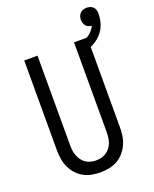

<svg xmlns="http://www.w3.org/2000/svg" viewBox="-164 -987 873 1087"><g transform="rotate(-20 273.0 -443.5)"><path d="M250 8Q276 8 302.5 3Q329 -2 352 -15Q375 -28 392.5 -48Q410 -68 421 -92Q432 -116 436 -142.5Q440 -169 440 -195V-735H360V-195Q360 -179 358 -163Q356 -147 350.5 -131.5Q345 -116 335 -103Q325 -90 311.5 -81Q298 -72 282 -68Q266 -64 250 -64Q234 -64 218 -68Q202 -72 188.5 -81Q175 -90 165.5 -103Q156 -116 150 -131.5Q144 -147 142 -163Q140 -179 140 -195V-735H60V-195Q60 -169 64 -142.5Q68 -116 79 -92Q90 -68 107.5 -48Q125 -28 148 -15Q171 -2 197.5 3Q224 8 250 8ZM400 -663Q430 -672 458 -687.5Q486 -703 506.5 -726.5Q527 -750 536.5 -780Q546 -810 546 -842Q546 -852 543 -862.5Q540 -873 532.5 -880.5Q525 -888 514.5 -891.5Q504 -895 493 -895Q483 -895 472.5 -891.5Q462 -888 454.5 -880.5Q447 -873 443.5 -862.5Q440 -852 440 -842Q440 -832 443 -822Q446 -812 452.5 -804.5Q459 -797 468 -793.5Q477 -790 487 -789Q480 -774 469 -761.5Q458 -749 444 -740Q430 -731 414.5 -724.5Q399 -718 383 -714Z"/></g></svg>

Font: Iosevka SS09
Style: Regular
Weight: 400
Monospace: yes
Designer: Belleve Invis
Foundry: Belleve Invis
Version: Version 5.2.1; ttfautohint (v1.8.3)